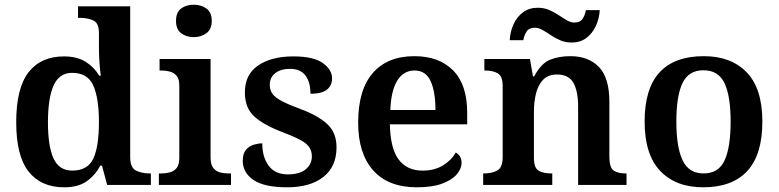

<svg xmlns="http://www.w3.org/2000/svg" viewBox="-20 -787 3314 817"><path d="M253 10Q155 10 102 -56.5Q49 -123 49 -267Q49 -412 101.5 -479.5Q154 -547 252 -547Q308 -547 344.5 -524Q381 -501 402 -465H409Q405 -491 403 -525Q401 -559 401 -583V-647Q401 -689 377 -700Q353 -711 320 -711H312V-760H534V-119Q534 -73 559 -61Q584 -49 617 -49H622V0H436L414 -82H407Q384 -40 348 -15Q312 10 253 10ZM287 -61Q353 -61 377 -112Q401 -163 401 -268Q401 -369 377 -423Q353 -477 287 -477Q232 -477 208 -423Q184 -369 184 -267Q184 -164 208 -112.5Q232 -61 287 -61Z M805 -629Q773 -629 751 -645.5Q729 -662 729 -698Q729 -735 751 -751Q773 -767 805 -767Q835 -767 858 -751Q881 -735 881 -698Q881 -662 858 -645.5Q835 -629 805 -629ZM656 0V-49H668Q685 -49 702.5 -53.5Q720 -58 731.5 -72Q743 -86 743 -115V-423Q743 -451 731.5 -464.5Q720 -478 702.5 -482.5Q685 -487 668 -487H659V-536H876V-117Q876 -87 887.5 -72.5Q899 -58 916 -53.5Q933 -49 950 -49H963V0Z M1202 10Q1105 10 1059 -21Q1013 -52 1013 -103Q1013 -134 1027 -150Q1041 -166 1060.5 -171.5Q1080 -177 1096 -177Q1096 -118 1123.5 -81.5Q1151 -45 1204 -45Q1256 -45 1281.5 -67Q1307 -89 1307 -121Q1307 -144 1296 -160.5Q1285 -177 1258 -191.5Q1231 -206 1184 -224Q1104 -254 1063 -290.5Q1022 -327 1022 -394Q1022 -470 1078.5 -508.5Q1135 -547 1228 -547Q1315 -547 1354 -518.5Q1393 -490 1393 -454Q1393 -423 1371 -405.5Q1349 -388 1301 -388Q1301 -438 1279.5 -466Q1258 -494 1214 -494Q1175 -494 1151.5 -476Q1128 -458 1128 -426Q1128 -403 1140 -387Q1152 -371 1181 -356Q1210 -341 1261 -322Q1332 -296 1372 -259.5Q1412 -223 1412 -160Q1412 -78 1356 -34Q1300 10 1202 10Z M1754 10Q1632 10 1568 -62Q1504 -134 1504 -265Q1504 -405 1566.5 -476.5Q1629 -548 1743 -548Q1848 -548 1908 -487.5Q1968 -427 1968 -308V-258H1639Q1641 -155 1676.5 -108Q1712 -61 1778 -61Q1829 -61 1865.5 -83.5Q1902 -106 1919 -138Q1944 -125 1944 -94Q1944 -69 1923.5 -45Q1903 -21 1861 -5.5Q1819 10 1754 10ZM1833 -319Q1833 -396 1812.5 -441.5Q1792 -487 1744 -487Q1697 -487 1670.5 -444Q1644 -401 1641 -319Z M2036 0V-49H2040Q2073 -49 2096 -61.5Q2119 -74 2119 -119V-421Q2119 -463 2098 -475Q2077 -487 2044 -487H2041V-536H2235L2248 -462H2253Q2283 -518 2321 -533Q2359 -548 2407 -548Q2484 -548 2528.5 -502Q2573 -456 2573 -354V-121Q2573 -74 2591 -61.5Q2609 -49 2642 -49H2646V0H2440V-334Q2440 -399 2420 -434.5Q2400 -470 2350 -470Q2313 -470 2291.5 -448Q2270 -426 2261 -390Q2252 -354 2252 -313V-115Q2252 -72 2272.5 -60.5Q2293 -49 2326 -49H2330V0ZM2413 -606Q2386 -606 2364 -615.5Q2342 -625 2323.5 -637.5Q2305 -650 2288.5 -659.5Q2272 -669 2256 -669Q2231 -669 2220.5 -652.5Q2210 -636 2207 -616H2149Q2151 -653 2165.5 -684.5Q2180 -716 2206 -735Q2232 -754 2268 -754Q2295 -754 2317 -744.5Q2339 -735 2357.5 -722.5Q2376 -710 2392.5 -700.5Q2409 -691 2424 -691Q2449 -691 2459.5 -707.5Q2470 -724 2473 -744H2532Q2530 -707 2515 -675.5Q2500 -644 2474.5 -625Q2449 -606 2413 -606Z M2972 10Q2856 10 2789.5 -59.5Q2723 -129 2723 -270Q2723 -410 2786.5 -479Q2850 -548 2975 -548Q3091 -548 3157.5 -479Q3224 -410 3224 -270Q3224 -129 3160 -59.5Q3096 10 2972 10ZM2974 -49Q3038 -49 3063.5 -105Q3089 -161 3089 -270Q3089 -378 3063 -433Q3037 -488 2973 -488Q2910 -488 2884 -433Q2858 -378 2858 -270Q2858 -161 2884.5 -105Q2911 -49 2974 -49Z"/></svg>

Font: Noto Naskh Arabic UI Semi
Style: Bold
Weight: 700
Designer: Monotype Design Team, David Williams, Mohamad Dakak and Nizar Qandah
Foundry: Monotype Imaging Inc.
Version: Version 2.014; ttfautohint (v1.8.4.7-5d5b)